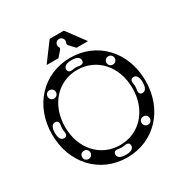

<svg xmlns="http://www.w3.org/2000/svg" viewBox="-188 -966 1079 1125"><g transform="rotate(-30 352.0 -403.0)"><path d="M352 12C535 12 668 -130 668 -325C668 -520 535 -662 352 -662C169 -662 36 -520 36 -325C36 -130 169 12 352 12ZM352 -72C220 -72 124 -178 124 -325C124 -473 220 -580 352 -580C484 -580 580 -473 580 -325C580 -178 484 -72 352 -72ZM150 -94C134 -94 122 -106 122 -122C122 -138 134 -150 150 -150C166 -150 178 -138 178 -122C178 -106 166 -94 150 -94ZM406 -38C406 -18 388 -6 354 -6H350C316 -6 298 -18 298 -38C298 -54 310 -62 330 -58C346 -55 358 -55 374 -58C394 -62 406 -54 406 -38ZM87 -271C67 -271 55 -289 55 -323V-327C55 -361 67 -379 87 -379C103 -379 111 -367 107 -347C104 -331 104 -319 107 -303C111 -283 103 -271 87 -271ZM552 -94C536 -94 524 -106 524 -122C524 -138 536 -150 552 -150C568 -150 580 -138 580 -122C580 -106 568 -94 552 -94ZM152 -558C168 -558 180 -546 180 -530C180 -514 168 -502 152 -502C136 -502 124 -514 124 -530C124 -546 136 -558 152 -558ZM617 -271C601 -271 593 -283 597 -303C600 -319 600 -331 597 -347C593 -367 601 -379 617 -379C637 -379 649 -361 649 -327V-323C649 -289 637 -271 617 -271ZM406 -614C406 -598 394 -590 374 -594C358 -597 346 -597 330 -594C310 -590 298 -598 298 -614C298 -634 316 -646 350 -646H354C388 -646 406 -634 406 -614ZM550 -558C566 -558 578 -546 578 -530C578 -514 566 -502 550 -502C534 -502 522 -514 522 -530C522 -546 534 -558 550 -558ZM212 -694H292L324 -731C336 -745 323 -746 323 -762C323 -778 335 -790 351 -790C367 -790 379 -778 379 -762C379 -746 368 -745 380 -731L414 -694H492L400 -818H304Z"/></g></svg>

Font: Apfel Grotezk Brukt
Style: Regular
Weight: 300
Designer: Luigi Gorlero
Foundry: © 2023, Luigi Gorlero & Collletttivo
Version: Version 2.000;Glyphs 3.2 (3217)